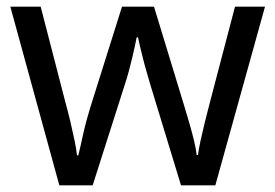

<svg xmlns="http://www.w3.org/2000/svg" viewBox="-20 -557 826 576"><path d="M431 -303Q425 -324 419 -344.5Q413 -365 408.5 -383.5Q404 -402 400 -418Q396 -434 394 -445H390Q388 -434 384.5 -418Q381 -402 376.5 -383Q372 -364 366.5 -343.5Q361 -323 354 -302L258 -1H158L11 -537H102L176 -251Q184 -222 191 -192.5Q198 -163 203.5 -136.5Q209 -110 211 -91H215Q218 -103 222 -121Q226 -139 230.5 -159Q235 -179 240.5 -199Q246 -219 251 -235L346 -537H442L534 -235Q541 -212 548.5 -186Q556 -160 562 -135.5Q568 -111 570 -92H574Q576 -109 581.5 -134.5Q587 -160 594.5 -190.5Q602 -221 610 -251L685 -537H775L626 -1H523Z"/></svg>

Font: Noto Sans Gunjala Gondi
Style: Regular
Weight: 400
Designer: Ek Type
Foundry: Ek Type
Version: Version 1.004